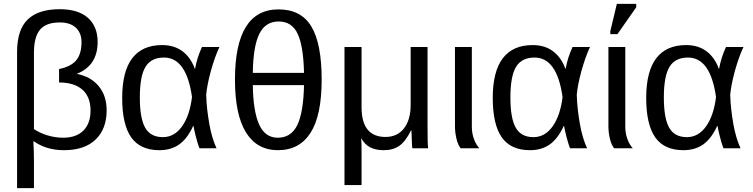

<svg xmlns="http://www.w3.org/2000/svg" viewBox="-20 -773 3925 1001"><path d="M536 -198Q536 -101 478.5 -45.5Q421 10 313 10Q222 10 157 -36H154Q157 20 157 63V208H69V-501Q69 -618 124.5 -671.5Q180 -725 291 -725Q388 -725 438.5 -680Q489 -635 489 -554Q489 -431 380 -388Q453 -374 494.5 -324Q536 -274 536 -198ZM157 -100Q188 -79 228.5 -67Q269 -55 309 -55Q378 -55 415 -92.5Q452 -130 452 -196Q452 -268 409.5 -305.5Q367 -343 288 -343V-413Q351 -426 378 -459.5Q405 -493 405 -553Q405 -601 375.5 -628.5Q346 -656 292 -656Q220 -656 188.5 -618Q157 -580 157 -499Z M987 -116Q956 -49 913.5 -19.5Q871 10 811 10Q711 10 664 -57Q617 -124 617 -262Q617 -401 669.5 -469.5Q722 -538 825 -538Q888 -538 931 -506Q974 -474 996 -414H997Q1007 -472 1033 -528H1124Q1100 -477 1079 -402Q1059 -327 1055 -279Q1056 -240 1060.5 -201Q1065 -162 1071.5 -125.5Q1078 -89 1087.5 -57Q1097 -25 1109 0H1020Q1014 -15 1009 -32Q1004 -49 1000 -65Q996 -81 993 -94.5Q990 -108 989 -116ZM709 -265Q709 -156 737 -107Q765 -58 829 -58Q889 -58 929 -114Q969 -170 981 -267Q952 -473 835 -473Q768 -473 738.5 -424.5Q709 -376 709 -265Z M1657 -358Q1657 -171 1599 -80.5Q1541 10 1429 10Q1320 10 1262.5 -82.5Q1205 -175 1205 -358Q1205 -724 1432 -724Q1550 -724 1603.5 -634.5Q1657 -545 1657 -358ZM1428 -55Q1498 -55 1530 -121Q1562 -187 1565 -329H1298Q1300 -193 1331 -124Q1362 -55 1428 -55ZM1433 -661Q1364 -661 1332 -596.5Q1300 -532 1298 -393H1565Q1562 -532 1532 -596.5Q1502 -661 1433 -661Z M2130 0Q2128 -6 2127 -40Q2126 -57 2126 -70Q2126 -83 2125 -93H2123Q2094 -35 2061.5 -12.5Q2029 10 1980 10Q1897 10 1865 -50H1863Q1864 -39 1864.5 -24.5Q1865 -10 1865 10V192H1776V-528H1865V-214Q1865 -59 1990 -59Q2051 -59 2086 -103.5Q2121 -148 2121 -227V-528H2209V-114Q2209 -21 2212 0Z M2382 0Q2368 -16 2360 -49Q2352 -82 2352 -115V-528H2440V-111Q2440 -79 2450.5 -49.5Q2461 -20 2479 0Z M2919 -116Q2888 -49 2845.5 -19.5Q2803 10 2743 10Q2643 10 2596 -57Q2549 -124 2549 -262Q2549 -401 2601.5 -469.5Q2654 -538 2757 -538Q2820 -538 2863 -506Q2906 -474 2928 -414H2929Q2939 -472 2965 -528H3056Q3032 -477 3011 -402Q2991 -327 2987 -279Q2988 -240 2992.5 -201Q2997 -162 3003.5 -125.5Q3010 -89 3019.5 -57Q3029 -25 3041 0H2952Q2946 -15 2941 -32Q2936 -49 2932 -65Q2928 -81 2925 -94.5Q2922 -108 2921 -116ZM2641 -265Q2641 -156 2669 -107Q2697 -58 2761 -58Q2821 -58 2861 -114Q2901 -170 2913 -267Q2884 -473 2767 -473Q2700 -473 2670.5 -424.5Q2641 -376 2641 -265Z M3182 0Q3168 -16 3160 -49Q3152 -82 3152 -115V-528H3240V-111Q3240 -79 3250.5 -49.5Q3261 -20 3279 0ZM3162 -595V-611L3196 -753H3297V-735L3199 -595Z M3719 -116Q3688 -49 3645.5 -19.5Q3603 10 3543 10Q3443 10 3396 -57Q3349 -124 3349 -262Q3349 -401 3401.5 -469.5Q3454 -538 3557 -538Q3620 -538 3663 -506Q3706 -474 3728 -414H3729Q3739 -472 3765 -528H3856Q3832 -477 3811 -402Q3791 -327 3787 -279Q3788 -240 3792.5 -201Q3797 -162 3803.5 -125.5Q3810 -89 3819.5 -57Q3829 -25 3841 0H3752Q3746 -15 3741 -32Q3736 -49 3732 -65Q3728 -81 3725 -94.5Q3722 -108 3721 -116ZM3441 -265Q3441 -156 3469 -107Q3497 -58 3561 -58Q3621 -58 3661 -114Q3701 -170 3713 -267Q3684 -473 3567 -473Q3500 -473 3470.5 -424.5Q3441 -376 3441 -265Z"/></svg>

Font: Libra Sans
Style: Regular
Weight: 400
Foundry: Context Ltd
Version: Version 1.000; ttfautohint (v1.3)